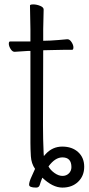

<svg xmlns="http://www.w3.org/2000/svg" viewBox="-20 -660 402 871"><path d="M172 146Q164 166 160.5 178.5Q157 191 144 191Q112 191 112 178Q112 165 123.5 140.5Q135 116 139 106Q122 82 120 48.5Q118 15 118 -12V-429H108Q107 -429 47 -425H46Q36 -425 28 -438Q20 -451 20 -461.5Q20 -472 26 -472H118V-528L116 -635Q116 -640 131 -640Q146 -640 162 -633.5Q178 -627 178 -617L176 -528V-475L209 -476Q245 -478 285 -482H286Q296 -482 304.5 -469Q313 -456 313 -445Q313 -434 307 -434H268Q240 -434 220 -433L176 -432L175 -92Q175 -29 178 36L179 48L187 39Q218 5 262.5 5Q307 5 334.5 30Q362 55 362 96.5Q362 138 334.5 164.5Q307 191 263 191Q219 191 172 146ZM200 95Q209 112 227.5 125Q246 138 263.5 138Q281 138 292.5 126.5Q304 115 304 98Q304 54 263 54Q230 54 200 95Z"/></svg>

Font: LXGW WenKai Light
Style: Regular
Weight: 300
Designer: LXGW / Fontworks Inc.
Foundry: LXGW / Fontworks Inc.
Version: Version 1.501; October 10, 2024